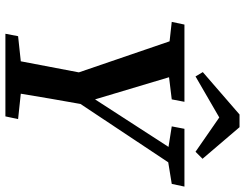

<svg xmlns="http://www.w3.org/2000/svg" viewBox="-118 -789 907 711"><g transform="rotate(90 335.5 -433.5)"><path d="M448 -616 524 -604 348 -332 266 -606 348 -616 357 -663H71L61 -616L133 -608L248 -272L207 -57L114 -47L105 0H411L421 -47L327 -57C339 -131 352 -205 365 -278L581 -603L661 -616L671 -663H457ZM451 -867H404L247 -731L263 -704L415 -792L542 -704L568 -730Z"/></g></svg>

Font: Source Serif Pro Semibold
Style: Italic
Weight: 600
Italic angle: -12°
Designer: Frank Grießhammer
Foundry: Adobe Systems Incorporated
Version: Version 3.001;hotconv 1.0.111;makeotfexe 2.5.65597